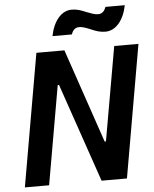

<svg xmlns="http://www.w3.org/2000/svg" viewBox="-60 -960 811 1010"><g transform="rotate(-5 345.5 -455.0)"><path d="M30 0H158L249 -521H256L435 0H569L691 -700H563L476 -204H469L300 -700H152ZM244 -780H346C353 -798 363 -815 387 -815C409 -815 428 -806 448 -798C475 -786 497 -779 524 -779C579 -779 622 -831 637 -909H535C528 -889 516 -874 494 -874C474 -874 456 -882 432 -891C406 -902 385 -910 356 -910C302 -910 259 -858 244 -780Z"/></g></svg>

Font: Fixel Text 20240404 SemiBold
Style: Italic
Weight: 600
Width: 4
Italic angle: -10°
Designer: AlfaBravo + MacPaw
Foundry: Kyrylo Tkachov, Marchela Mozhyna, Serhii Makarenko, Maria Weinstein, Zakhar Kryvoshyya
Version: Version 1.211;Glyphs 3.2 (3225)